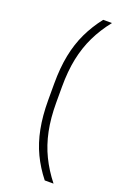

<svg xmlns="http://www.w3.org/2000/svg" viewBox="-153 -724 582 892"><g transform="rotate(20 138.0 -278.0)"><path d="M120.5 -317V-239Q120.5 -163 133.2 -100.5Q146 -38 172 15.5Q198 69 237.5 119H194Q156 71 131 18.5Q106 -34 93.8 -96.8Q81.5 -159.5 81.5 -237V-319Q81.5 -397 94 -459.5Q106.5 -522 131.5 -574.5Q156.5 -627 194 -675H237.5Q198 -625.5 172 -571.8Q146 -518 133.2 -456Q120.5 -394 120.5 -317Z"/></g></svg>

Font: Anek Devanagari ExtraLight
Style: Regular
Weight: 250
Designer: Kailash Malviya (Devanagari) & Yesha Goshar (Latin)
Foundry: Ek Type
Version: Version 1.003